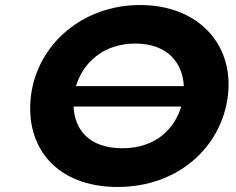

<svg xmlns="http://www.w3.org/2000/svg" viewBox="-20 -749 944 767"><path d="M714.3 -405H283.7C310.2 -495 389.9 -575 520.4 -575C651.7 -575 710.3 -495 714.3 -405ZM273.9 -323.4H703.9C677.5 -234.8 602.2 -156.8 469 -156.8C332.2 -156.8 277.9 -234.8 273.9 -323.4ZM103.7 -365.9C78.5 -161.1 205.2 -2.1 450 -2.1C691.1 -2.1 865 -161.1 890.2 -365.9C915.3 -570.8 772.9 -728.9 539.2 -728.9C308.9 -728.9 128.8 -570.8 103.7 -365.9Z"/></svg>

Font: Hussar
Style: BdSuprExtOblOne
Weight: 700
Foundry: Cannot Into Space Fonts
Version: Version 2.00